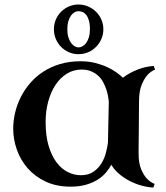

<svg xmlns="http://www.w3.org/2000/svg" viewBox="-20 -820 744 859"><path d="M339.8 -545.9Q376.5 -545.9 407 -538.1Q437.5 -530.3 461.2 -519Q484.9 -507.8 502.2 -495.1Q519.5 -482.4 529.8 -472.2Q544.9 -483.9 562.5 -493.4Q580.1 -502.9 598.1 -509.8Q616.2 -516.6 634 -520.3Q651.9 -523.9 668 -524.9L673.8 -508.8Q654.3 -501 638.7 -483.4Q625.5 -468.3 614.3 -441.9Q603 -415.5 602.1 -373Q601.6 -348.1 601.6 -321.3Q601.6 -294.4 601.3 -268.3Q601.1 -242.2 600.8 -218.5Q600.6 -194.8 600.3 -176.3Q600.1 -157.7 600.1 -146.2Q600.1 -134.8 600.1 -132.8Q600.1 -90.3 611.1 -64Q622.1 -37.6 635.7 -22.5Q651.9 -4.9 671.9 2.9L666 19Q642.1 18.1 614.7 10.7Q587.4 3.4 561.5 -9.8Q535.6 -22.9 513.7 -41.3Q491.7 -59.6 478 -83Q468.3 -64.5 453.1 -46.9Q438 -29.3 416 -15.6Q394 -2 364.3 6.6Q334.5 15.1 295.9 15.1Q232.4 15.1 184.3 -7.6Q136.2 -30.3 104 -67.1Q71.8 -104 55.4 -150.4Q39.1 -196.8 39.1 -244.1Q39.1 -279.8 47.6 -315.9Q56.2 -352.1 73 -385.5Q89.8 -418.9 115 -448.2Q140.1 -477.5 173.6 -499.3Q207 -521 248.5 -533.4Q290 -545.9 339.8 -545.9ZM341.8 -36.1Q376 -36.1 398.4 -51.8Q420.9 -67.4 434.3 -89.8Q447.8 -112.3 454.1 -137.2Q460.4 -162.1 462.9 -181.2L466.8 -366.2Q465.8 -376.5 463.1 -391.1Q460.4 -405.8 455.1 -421.4Q449.7 -437 441.2 -452.9Q432.6 -468.8 419.4 -481Q406.2 -493.2 387.9 -501Q369.6 -508.8 345.2 -508.8Q308.6 -508.8 278.8 -490.2Q249 -471.7 228 -439.7Q207 -407.7 195.6 -365.2Q184.1 -322.8 184.1 -274.9Q184.1 -212.4 197.5 -167.5Q210.9 -122.6 233.2 -93.3Q255.4 -64 283.7 -50Q312 -36.1 341.8 -36.1ZM442.4 -689Q442.4 -666 433.6 -645.8Q424.8 -625.5 409.9 -610.4Q395 -595.2 374.8 -586.4Q354.5 -577.6 331.1 -577.6Q308.1 -577.6 288.1 -586.4Q268.1 -595.2 253.2 -610.4Q238.3 -625.5 229.7 -645.8Q221.2 -666 221.2 -689Q221.2 -711.9 229.7 -732.2Q238.3 -752.4 253.2 -767.3Q268.1 -782.2 288.1 -791Q308.1 -799.8 331.1 -799.8Q354 -799.8 374.3 -791Q394.5 -782.2 409.7 -767.3Q424.8 -752.4 433.6 -732.2Q442.4 -711.9 442.4 -689ZM382.3 -689Q382.3 -713.9 377.4 -729.5Q372.6 -745.1 365 -754.2Q357.4 -763.2 348.4 -766.6Q339.4 -770 331.1 -770Q322.8 -770 314 -765.4Q305.2 -760.7 297.9 -750.7Q290.5 -740.7 285.9 -725.3Q281.2 -710 281.2 -689Q281.2 -668.5 285.9 -653.3Q290.5 -638.2 297.9 -628.2Q305.2 -618.2 314 -613Q322.8 -607.9 331.1 -607.9Q339.8 -607.9 348.9 -612.8Q357.9 -617.7 365.2 -627.4Q372.6 -637.2 377.4 -652.6Q382.3 -668 382.3 -689Z"/></svg>

Font: Uncial Antiqua
Style: Regular
Weight: 400
Version: Version 1.000